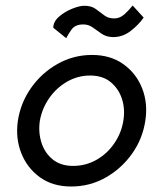

<svg xmlns="http://www.w3.org/2000/svg" viewBox="-20 -670 570 699"><path d="M174 -569Q174 -591 194.5 -609Q215 -627 242 -638Q269 -649 287 -649Q313 -649 329 -637Q345 -625 360.5 -613.5Q376 -602 399 -603Q417 -604 432.5 -617.5Q448 -631 463 -650L503 -606Q486 -581 456 -557.5Q426 -534 389 -535Q366 -536 349.5 -547.5Q333 -559 317 -570.5Q301 -582 280 -581Q253 -580 240.5 -562.5Q228 -545 221 -531ZM45 -230Q55 -296 93.5 -350.5Q132 -405 190 -437.5Q248 -470 315 -470Q382 -470 429 -436.5Q476 -403 497.5 -348.5Q519 -294 509 -230Q499 -164 460.5 -110Q422 -56 364.5 -23.5Q307 9 239 9Q172 9 125.5 -24.5Q79 -58 57.5 -112.5Q36 -167 45 -230ZM125 -230Q119 -188 131 -150.5Q143 -113 172 -89.5Q201 -66 246 -66Q292 -66 331 -88Q370 -110 396 -148Q422 -186 429 -230Q436 -273 424 -310Q412 -347 383 -371Q354 -395 308 -395Q263 -395 224 -372.5Q185 -350 159 -312.5Q133 -275 125 -230Z"/></svg>

Font: Von Book
Style: Italic
Weight: 400
Version: Version 4.000; ttfautohint (v1.8.4.7-5d5b)